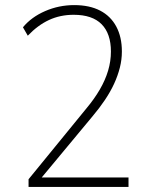

<svg xmlns="http://www.w3.org/2000/svg" viewBox="-20 -733 589 753"><path d="M92 0V-30L319 -308Q350 -345 371.5 -382Q393 -419 404 -456Q415 -493 415 -531Q415 -601 378.5 -638Q342 -675 269 -675Q216 -675 172 -654.5Q128 -634 89 -593L70 -626Q103 -666 157 -689.5Q211 -713 271 -713Q331 -713 372.5 -691.5Q414 -670 436 -629Q458 -588 458 -531Q458 -499 450 -467.5Q442 -436 427.5 -404.5Q413 -373 391.5 -341Q370 -309 343 -277L132 -23V-37H484V0Z"/></svg>

Font: Nunito Sans 12pt ExtraLight SemiCondensed
Style: Regular
Weight: 200
Width: 4
Version: Version 3.101;gftools[0.9.27]